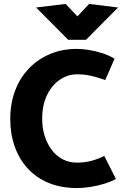

<svg xmlns="http://www.w3.org/2000/svg" viewBox="-20 -941 620 974"><path d="M561 -643Q534 -660 499.5 -671Q465 -682 431.5 -687.5Q398 -693 371 -693Q296 -693 234 -667Q172 -641 126.5 -593.5Q81 -546 56.5 -480.5Q32 -415 32 -337Q32 -262 54.5 -198Q77 -134 120.5 -86.5Q164 -39 227 -13Q290 13 371 13Q402 13 437.5 7.5Q473 2 507.5 -8.5Q542 -19 568 -33L509 -150Q480 -135 445 -125.5Q410 -116 370 -116Q332 -116 300 -132Q268 -148 244.5 -178Q221 -208 207.5 -248.5Q194 -289 194 -338Q194 -408 218.5 -458.5Q243 -509 283.5 -536.5Q324 -564 370 -564Q397 -564 417 -561Q437 -558 459.5 -552Q482 -546 514 -535ZM373 -858 313 -921 163 -903 326 -739H416L579 -903L432 -921Z"/></svg>

Font: Catamaran ExtraBold
Style: Regular
Weight: 800
Designer: Pria Ravichandran
Version: Version 2.000